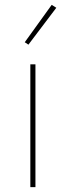

<svg xmlns="http://www.w3.org/2000/svg" viewBox="-20 -771 271 791"><path d="M126 0H105V-506H126ZM212 -739 97 -587 82 -597 193 -751Z"/></svg>

Font: IBM Plex Sans Thin
Style: Regular
Weight: 250
Designer: Mike Abbink, Paul van der Laan, Pieter van Rosmalen
Foundry: Bold Monday
Version: Version 3.201